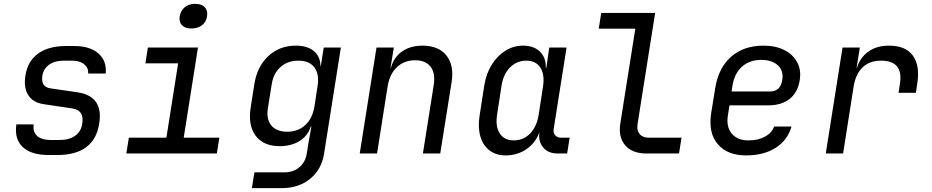

<svg xmlns="http://www.w3.org/2000/svg" viewBox="-20 -797 4840 997"><path d="M233 8Q142 8 98 -33.5Q54 -75 65 -151H155Q149 -113 172.5 -91.5Q196 -70 245 -70H289Q339 -70 370 -92Q401 -114 407 -154Q419 -225 355 -234L207 -256Q152 -264 127 -302.5Q102 -341 112 -404Q123 -479 177.5 -518.5Q232 -558 322 -558H366Q447 -558 491 -519.5Q535 -481 529 -415H438Q440 -444 417.5 -463Q395 -482 354 -482H310Q264 -482 235 -461Q206 -440 200 -404Q191 -345 243 -338L381 -318Q519 -298 495 -154Q469 8 277 8Z M636 0 649 -82H844L905 -468H735L748 -550H1008L934 -82H1119L1106 0ZM974 -649Q941 -649 925 -666Q909 -683 913 -712Q918 -742 939.5 -759.5Q961 -777 994 -777Q1027 -777 1043.5 -759.5Q1060 -742 1055 -712Q1051 -683 1029 -666Q1007 -649 974 -649Z M1288 180 1301 98H1456Q1503 98 1534.5 71.5Q1566 45 1573 0L1581 -50L1597 -140H1594Q1578 -91 1535 -64.5Q1492 -38 1433 -38Q1348 -38 1307.5 -92Q1267 -146 1282 -240L1300 -356Q1314 -450 1372.5 -505Q1431 -560 1516 -560Q1575 -560 1609 -532.5Q1643 -505 1644 -455H1646L1661 -550H1750L1663 0Q1650 83 1590.5 131.5Q1531 180 1442 180ZM1472 -113Q1528 -113 1565.5 -148Q1603 -183 1613 -245L1629 -350Q1639 -412 1612.5 -447Q1586 -482 1530 -482Q1473 -482 1436.5 -449Q1400 -416 1391 -360L1371 -235Q1362 -179 1388.5 -146Q1415 -113 1472 -113Z M1848 0 1935 -550H2025L2008 -445H2010Q2025 -500 2068 -530Q2111 -560 2174 -560Q2257 -560 2298 -509Q2339 -458 2325 -370L2266 0H2176L2232 -354Q2242 -417 2216 -450.5Q2190 -484 2136 -484Q2080 -484 2042 -449Q2004 -414 1993 -350L1938 0Z M2605 10Q2556 10 2522 -16Q2488 -42 2474.5 -88Q2461 -134 2470 -194L2495 -355Q2505 -416 2534 -462Q2563 -508 2605 -534Q2647 -560 2696 -560Q2752 -560 2784 -528.5Q2816 -497 2814 -445H2817L2832 -550H2922L2855 -127Q2852 -107 2863 -94.5Q2874 -82 2893 -82H2938L2925 0H2875Q2826 0 2800 -32Q2774 -64 2781 -111Q2762 -56 2714.5 -23Q2667 10 2605 10ZM2648 -68Q2698 -68 2732.5 -103.5Q2767 -139 2777 -200L2800 -350Q2809 -411 2785.5 -446.5Q2762 -482 2713 -482Q2663 -482 2628 -446.5Q2593 -411 2584 -350L2561 -200Q2552 -139 2575.5 -103.5Q2599 -68 2648 -68Z M3336 0Q3263 0 3226.5 -42.5Q3190 -85 3201 -155L3279 -648H3089L3102 -730H3382L3291 -155Q3285 -121 3301 -101.5Q3317 -82 3349 -82H3519L3506 0Z M3854 10Q3757 10 3707 -48.5Q3657 -107 3673 -210L3694 -340Q3711 -445 3776.5 -502.5Q3842 -560 3945 -560Q4008 -560 4053 -537Q4098 -514 4119.5 -474Q4141 -434 4133 -382Q4123 -317 4080.5 -283.5Q4038 -250 3970 -250H3768L3760 -200Q3750 -139 3779.5 -103.5Q3809 -68 3867 -68Q3917 -68 3952.5 -87.5Q3988 -107 4000 -140H4090Q4070 -69 4008 -29.5Q3946 10 3854 10ZM3779 -322H3980Q4004 -322 4020.5 -336Q4037 -350 4042 -382Q4050 -429 4019.5 -457.5Q3989 -486 3933 -486Q3872 -486 3832.5 -450.5Q3793 -415 3783 -350Z M4268 0 4355 -550H4445L4428 -445H4430Q4446 -498 4489 -529Q4532 -560 4596 -560Q4682 -560 4720 -508.5Q4758 -457 4743 -362L4736 -315H4646L4653 -362Q4672 -482 4555 -482Q4496 -482 4460 -448Q4424 -414 4413 -350L4358 0Z"/></svg>

Font: JetBrains Mono NL
Style: Italic
Weight: 400
Italic angle: -9°
Monospace: yes
Designer: Philipp Nurullin, Konstantin Bulenkov
Foundry: JetBrains
Version: Version 2.305; ttfautohint (v1.8.4.7-5d5b)